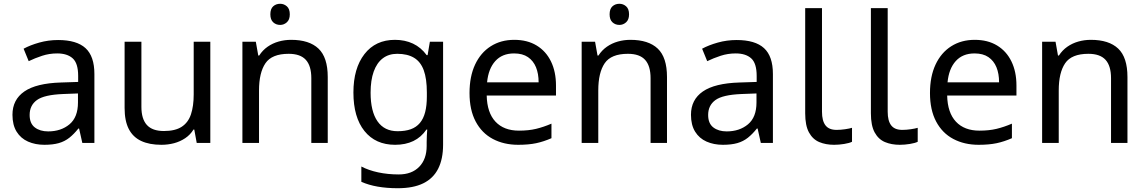

<svg xmlns="http://www.w3.org/2000/svg" viewBox="-20 -757 6073 1017"><path d="M288 -545Q386 -545 433 -502Q480 -459 480 -365V0H416L399 -76H395Q372 -47 347.5 -27.5Q323 -8 291.5 1Q260 10 215 10Q167 10 128.5 -7Q90 -24 68 -59.5Q46 -95 46 -149Q46 -229 109 -272.5Q172 -316 303 -320L394 -323V-355Q394 -422 365 -448Q336 -474 283 -474Q241 -474 203 -461.5Q165 -449 132 -433L105 -499Q140 -518 188 -531.5Q236 -545 288 -545ZM314 -259Q214 -255 175.5 -227Q137 -199 137 -148Q137 -103 164.5 -82Q192 -61 235 -61Q303 -61 348 -98.5Q393 -136 393 -214V-262Z M1094 -536V0H1022L1009 -71H1005Q988 -43 961 -25Q934 -7 902 1.5Q870 10 835 10Q771 10 727.5 -10.5Q684 -31 662 -74Q640 -117 640 -185V-536H729V-191Q729 -127 758 -95Q787 -63 848 -63Q908 -63 942.5 -85.5Q977 -108 991.5 -151.5Q1006 -195 1006 -257V-536Z M1464 -737Q1484 -737 1499.5 -723.5Q1515 -710 1515 -681Q1515 -653 1499.5 -639Q1484 -625 1464 -625Q1442 -625 1427 -639Q1412 -653 1412 -681Q1412 -710 1427 -723.5Q1442 -737 1464 -737ZM1522 -546Q1618 -546 1667 -499.5Q1716 -453 1716 -349V0H1629V-343Q1629 -408 1600 -440Q1571 -472 1509 -472Q1420 -472 1386 -422Q1352 -372 1352 -278V0H1264V-536H1335L1348 -463H1353Q1371 -491 1397.5 -509.5Q1424 -528 1456 -537Q1488 -546 1522 -546Z M2072 -546Q2125 -546 2167.5 -526Q2210 -506 2240 -465H2245L2257 -536H2327V9Q2327 85 2301 136.5Q2275 188 2222 214Q2169 240 2087 240Q2029 240 1980.5 231.5Q1932 223 1894 206V125Q1932 145 1983 156Q2034 167 2092 167Q2161 167 2200.5 126.5Q2240 86 2240 16V-5Q2240 -17 2241 -39.5Q2242 -62 2243 -71H2239Q2211 -30 2169.5 -10Q2128 10 2073 10Q1969 10 1910.5 -63Q1852 -136 1852 -267Q1852 -395 1910.5 -470.5Q1969 -546 2072 -546ZM2084 -472Q2039 -472 2007.5 -448Q1976 -424 1959.5 -378Q1943 -332 1943 -266Q1943 -167 1979.5 -114.5Q2016 -62 2086 -62Q2127 -62 2156 -72.5Q2185 -83 2204 -105.5Q2223 -128 2232 -163Q2241 -198 2241 -246V-267Q2241 -340 2224.5 -385Q2208 -430 2173 -451Q2138 -472 2084 -472Z M2704 -546Q2773 -546 2822.5 -516Q2872 -486 2898.5 -431.5Q2925 -377 2925 -304V-251H2558Q2560 -160 2604.5 -112.5Q2649 -65 2729 -65Q2780 -65 2819.5 -74.5Q2859 -84 2901 -102V-25Q2860 -7 2820 1.5Q2780 10 2725 10Q2649 10 2590.5 -21Q2532 -52 2499.5 -113.5Q2467 -175 2467 -264Q2467 -352 2496.5 -415Q2526 -478 2579.5 -512Q2633 -546 2704 -546ZM2703 -474Q2640 -474 2603.5 -433.5Q2567 -393 2560 -321H2833Q2833 -367 2819 -401Q2805 -435 2776.5 -454.5Q2748 -474 2703 -474Z M3261 -737Q3281 -737 3296.5 -723.5Q3312 -710 3312 -681Q3312 -653 3296.5 -639Q3281 -625 3261 -625Q3239 -625 3224 -639Q3209 -653 3209 -681Q3209 -710 3224 -723.5Q3239 -737 3261 -737ZM3319 -546Q3415 -546 3464 -499.5Q3513 -453 3513 -349V0H3426V-343Q3426 -408 3397 -440Q3368 -472 3306 -472Q3217 -472 3183 -422Q3149 -372 3149 -278V0H3061V-536H3132L3145 -463H3150Q3168 -491 3194.5 -509.5Q3221 -528 3253 -537Q3285 -546 3319 -546Z M3882 -545Q3980 -545 4027 -502Q4074 -459 4074 -365V0H4010L3993 -76H3989Q3966 -47 3941.5 -27.5Q3917 -8 3885.5 1Q3854 10 3809 10Q3761 10 3722.5 -7Q3684 -24 3662 -59.5Q3640 -95 3640 -149Q3640 -229 3703 -272.5Q3766 -316 3897 -320L3988 -323V-355Q3988 -422 3959 -448Q3930 -474 3877 -474Q3835 -474 3797 -461.5Q3759 -449 3726 -433L3699 -499Q3734 -518 3782 -531.5Q3830 -545 3882 -545ZM3908 -259Q3808 -255 3769.5 -227Q3731 -199 3731 -148Q3731 -103 3758.5 -82Q3786 -61 3829 -61Q3897 -61 3942 -98.5Q3987 -136 3987 -214V-262Z M4398 10Q4354 10 4319.5 -4.5Q4285 -19 4265 -55.5Q4245 -92 4245 -157V-714H4334V-165Q4334 -117 4352.5 -93Q4371 -69 4411 -69Q4433 -69 4456.5 -72.5Q4480 -76 4493 -80V-6Q4479 1 4451.5 5.5Q4424 10 4398 10Z M4746 10Q4702 10 4667.5 -4.5Q4633 -19 4613 -55.5Q4593 -92 4593 -157V-714H4682V-165Q4682 -117 4700.5 -93Q4719 -69 4759 -69Q4781 -69 4804.5 -72.5Q4828 -76 4841 -80V-6Q4827 1 4799.5 5.5Q4772 10 4746 10Z M5143 -546Q5212 -546 5261.5 -516Q5311 -486 5337.5 -431.5Q5364 -377 5364 -304V-251H4997Q4999 -160 5043.5 -112.5Q5088 -65 5168 -65Q5219 -65 5258.5 -74.5Q5298 -84 5340 -102V-25Q5299 -7 5259 1.5Q5219 10 5164 10Q5088 10 5029.5 -21Q4971 -52 4938.5 -113.5Q4906 -175 4906 -264Q4906 -352 4935.5 -415Q4965 -478 5018.5 -512Q5072 -546 5143 -546ZM5142 -474Q5079 -474 5042.5 -433.5Q5006 -393 4999 -321H5272Q5272 -367 5258 -401Q5244 -435 5215.5 -454.5Q5187 -474 5142 -474Z M5758 -546Q5854 -546 5903 -499.5Q5952 -453 5952 -349V0H5865V-343Q5865 -408 5836 -440Q5807 -472 5745 -472Q5656 -472 5622 -422Q5588 -372 5588 -278V0H5500V-536H5571L5584 -463H5589Q5607 -491 5633.5 -509.5Q5660 -528 5692 -537Q5724 -546 5758 -546Z"/></svg>

Font: lgurmukhi85
Style: Book
Weight: 400
Designer: Jelle Bosma - Monotype Design Team
Foundry: Monotype Imaging Inc.
Version: Version 2.003